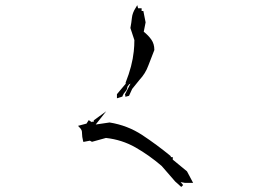

<svg xmlns="http://www.w3.org/2000/svg" viewBox="-20 -739 1040 752"><path d="M305.2 -188Q301.3 -203.6 301.3 -215.8Q301.3 -224.1 299.8 -228Q296.9 -234.9 292 -239.3L285.6 -246.1L318.8 -254.9L327.6 -268.6L339.4 -260.3V-262.2H347.2V-264.6V-267.6L396 -303.2L355 -251.5H352.5H356L409.2 -259.3Q479.5 -248 536.9 -210.2Q594.2 -172.4 648.9 -127.4V-123.5H656.7V-113.8L712.4 -67.9L736.3 -22.9H727.5H703.6L687.5 -25.9L697.3 -14.2L689.9 -6.8L666 -28.3L613.3 -88.9Q564 -131.3 510.7 -161.6Q457.5 -191.9 395 -198.7L340.3 -183.6L332 -188L306.6 -183.1ZM438 -354V-368.2V-370.1L471.2 -409.7H472.2V-416Q498 -480.5 503.9 -537.6Q506.3 -559.1 506.3 -582L490.7 -629.4Q494.6 -649.4 496.6 -668.9Q498.5 -688.5 511.2 -708L517.6 -718.8L521 -706.5H534.7V-695.8H537.1H541.5L550.3 -651.4L543 -614.7Q561.5 -600.1 573 -583.5Q584.5 -566.9 584.5 -543.9V-543Q572.3 -512.7 561 -482.4Q549.8 -451.2 526.4 -426.3L497.6 -390.6L485.4 -363.8L471.2 -359.9L470.2 -368.2L468.8 -367.7L469.7 -369.6V-370.6H470.2L491.2 -411.6L485.4 -408.2L479 -399.4Q478.5 -387.7 470.2 -379.4Q463.9 -373 460 -363.3L459.5 -360.8Z"/></svg>

Font: Bakudai
Style: Medium
Weight: 500
Version: Version 1.48